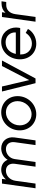

<svg xmlns="http://www.w3.org/2000/svg" viewBox="1214 -1802 600 3067"><g transform="rotate(-90 1513.5 -268.0)"><path d="M40 0H115L159 -317C172 -413 243 -473 321 -473C396 -473 443 -418 431 -331L385 0H460L506 -330C518 -419 592 -473 666 -473C741 -473 788 -418 776 -331L730 0H805L852 -336C869 -460 789 -548 678 -548C607 -548 535 -513 495 -445C470 -509 412 -548 337 -548C277 -548 220 -520 182 -472L190 -536H115Z M1223 12C1382 12 1512 -122 1512 -286C1512 -439 1400 -548 1253 -548C1092 -548 965 -416 965 -253C965 -97 1080 12 1223 12ZM1045 -251C1045 -372 1138 -473 1254 -473C1356 -473 1432 -394 1432 -287C1432 -167 1339 -63 1222 -63C1120 -63 1045 -143 1045 -251Z M1719 0H1794L2081 -536H1993L1768 -101L1666 -536H1586Z M2349 12C2457 12 2547 -48 2585 -121L2522 -157C2485 -101 2429 -58 2350 -58C2258 -58 2178 -125 2178 -232V-245H2600C2603 -259 2608 -289 2608 -310C2608 -432 2524 -548 2376 -548C2217 -548 2100 -412 2100 -249C2100 -97 2205 12 2349 12ZM2186 -315C2208 -415 2272 -478 2375 -478C2467 -478 2537 -407 2529 -315Z M2701 0H2777L2821 -320C2835 -418 2892 -468 2969 -468H3016L3027 -543H2993C2929 -543 2878 -520 2844 -480L2852 -536H2776Z"/></g></svg>

Font: Mluvka
Style: Italic
Weight: 400
Italic angle: -8°
Designer: Modified by Jiří Krblich, Original typeface by Gumpita Rahayu
Foundry: Gumpita Rahayu & Jiří Krblich
Version: Version 2.000;Glyphs 3.1.1 (3134)